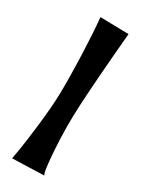

<svg xmlns="http://www.w3.org/2000/svg" viewBox="-82 -757 611 830"><g transform="rotate(10 223.5 -341.5)"><path d="M291 -700.2 423.3 -648.9Q327.1 -443.8 268.1 -305.2Q226.6 -207 195.6 -100.3Q164.6 6.3 171.4 16.6L21 -32.7Q31.7 -51.3 49.6 -82.8Q67.4 -114.3 109.1 -197Q150.9 -279.8 176.3 -344.7Q204.6 -418 238.3 -522Q272 -626 291 -700.2Z"/></g></svg>

Font: Some Time Later
Style: Regular
Weight: 400
Version: Version 003.300